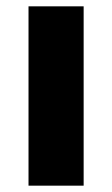

<svg xmlns="http://www.w3.org/2000/svg" viewBox="-20 -586 354 606"><path d="M70 -566H244V0H70Z"/></svg>

Font: Biryani Heavy
Style: Regular
Weight: 900
Designer: Dan Reynolds and Mathieu Réguer
Foundry: Dan Reynolds and Mathieu Réguer
Version: Version 1.003; ttfautohint (v1.1) -l 5 -r 5 -G 72 -x 0 -D la